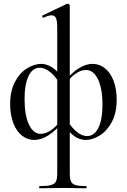

<svg xmlns="http://www.w3.org/2000/svg" viewBox="-20 -745 687 1040"><path d="M195 263Q236 263 256 257.5Q276 252 283 238Q290 224 290 194V-595Q290 -631 283.5 -646.5Q277 -662 259 -662Q242 -662 216 -649H215Q211 -649 209 -654Q207 -659 210 -661L342 -724Q344 -725 347 -725Q350 -725 354 -722Q358 -719 358 -715V194Q358 224 364.5 238Q371 252 389.5 257.5Q408 263 447 263Q449 263 449 269Q449 275 447 275Q414 275 395 274L325 273L249 274Q229 275 195 275Q192 275 192 269Q192 263 195 263ZM35 -182Q35 -253 61.5 -302.5Q88 -352 127.5 -375.5Q167 -399 204 -399Q232 -399 262.5 -380Q293 -361 321 -316L312 -275Q290 -321 258 -349.5Q226 -378 195 -378Q156 -378 134.5 -333Q113 -288 113 -210Q113 -120 137 -70Q161 -20 200 -20Q254 -20 309 -92L320 -84Q240 13 165 13Q129 13 99 -10.5Q69 -34 52 -78.5Q35 -123 35 -182ZM327 -70 335 -111Q357 -66 388.5 -37Q420 -8 452 -8Q491 -8 513 -53Q535 -98 535 -176Q535 -266 510.5 -316Q486 -366 446 -366Q393 -366 338 -294L328 -302Q407 -399 482 -399Q518 -399 548 -375.5Q578 -352 595 -308Q612 -264 612 -205Q612 -133 585.5 -84Q559 -35 520 -11Q481 13 444 13Q379 13 327 -70Z"/></svg>

Font: Cormorant Infant Medium
Style: Regular
Weight: 500
Designer: Christian Thalmann (Catharsis Fonts)
Foundry: Catharsis Fonts
Version: Version 4.000